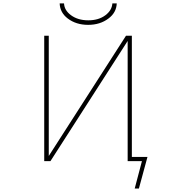

<svg xmlns="http://www.w3.org/2000/svg" viewBox="-20 -960 1040 1117"><path d="M763.7 136.7 805.7 -22.5H722.7V-721.7L273.4 -22.5H237.3V-752H263.7V-52.7L712.9 -752H747.1V-46.9H837.9L788.1 136.7ZM374 -852.5Q329.1 -886.7 327.1 -940.4H352.5Q354.5 -899.4 393.6 -871.1Q433.6 -841.8 493.7 -841.8Q553.7 -841.8 592.8 -871.1Q630.9 -899.4 633.8 -940.4H659.2Q657.2 -886.7 611.3 -852.5Q562.5 -815.4 492.7 -815.4Q422.9 -815.4 374 -852.5Z"/></svg>

Font: Mgen+ 1mn thin
Style: Regular
Weight: 100
Designer: [Source Han Sans]
Ryoko NISHIZUKA  (kana & ideographs); Paul D. Hunt (Latin, Greek & Cyrillic); Wenlong ZHANG  (bopomofo
Version: Version 1.059.20150602